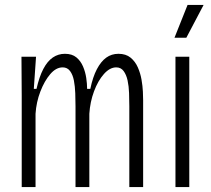

<svg xmlns="http://www.w3.org/2000/svg" viewBox="-20 -758 855 778"><path d="M68 0V-370L67 -528H126L117 -398H128Q139 -447 155.5 -478.5Q172 -510 194 -525Q216 -540 243 -540Q272 -540 289.5 -525.5Q307 -511 316.5 -488.5Q326 -466 329.5 -442Q333 -418 333 -398H346Q356 -446 372.5 -477.5Q389 -509 410.5 -524.5Q432 -540 460 -540Q490 -540 509 -524.5Q528 -509 538.5 -485Q549 -461 553.5 -435Q558 -409 559 -386.5Q560 -364 560 -352V0H504V-328Q504 -353 503 -381Q502 -409 497 -432Q492 -455 481 -470Q470 -485 451 -485Q425 -485 401 -458Q377 -431 361 -388Q345 -345 342 -297V0H286V-327Q286 -352 285 -380Q284 -408 279.5 -431.5Q275 -455 264 -470Q253 -485 234 -485Q207 -485 183.5 -457.5Q160 -430 143.5 -387Q127 -344 124 -297V0Z M691 0V-528H747V0ZM735 -605H687L740 -738H805Z"/></svg>

Font: Bricolage Grotesque Condensed ExtraLight
Style: Regular
Weight: 250
Width: 3
Designer: Mathieu Triay
Foundry: Atelier Triay
Version: Version 1.000;gftools[0.9.30]